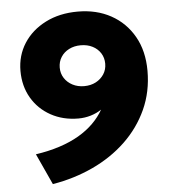

<svg xmlns="http://www.w3.org/2000/svg" viewBox="-52 -763 743 826"><g transform="rotate(-5 319.0 -350.0)"><path d="M143 15 81.5 -119Q138.5 -127.5 185.2 -142.8Q232 -158 268.8 -179.5Q305.5 -201 332.5 -227.8Q359.5 -254.5 377.5 -286Q356.5 -272 330.8 -264.2Q305 -256.5 277.5 -256.5Q211 -256.5 158.5 -285.5Q106 -314.5 76.2 -365.5Q46.5 -416.5 46.5 -482Q46.5 -548 80.2 -600.8Q114 -653.5 174.5 -684.2Q235 -715 314 -715Q395 -715 457.2 -680.8Q519.5 -646.5 555.2 -583.8Q591 -521 591 -435Q591 -345 556.5 -269.2Q522 -193.5 460.8 -135Q399.5 -76.5 318 -38.5Q236.5 -0.5 143 15ZM314 -393Q342.5 -393 364.5 -404.5Q386.5 -416 399.5 -436Q412.5 -456 412.5 -481.5Q412.5 -507 399.8 -527Q387 -547 365 -558.2Q343 -569.5 314 -569.5Q286 -569.5 263.8 -558.2Q241.5 -547 228.8 -527Q216 -507 216 -481.5Q216 -456 229 -436Q242 -416 264.2 -404.5Q286.5 -393 314 -393Z"/></g></svg>

Font: Geologica ExtraBold
Style: Regular
Weight: 800
Designer: Sindre Bremnes, Frode Helland
Foundry: Monokrom Skriftforlag AS
Version: Version 1.010;gftools[0.9.28]